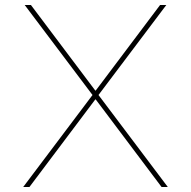

<svg xmlns="http://www.w3.org/2000/svg" viewBox="-20 -750 766 770"><path d="M73 0 351 -369 79 -730H104L362 -387H364L622 -730H647L375 -369L653 0H628L364 -351H362L98 0Z"/></svg>

Font: M PLUS 1 Thin Thin
Style: Regular
Weight: 250
Version: Version 1.001